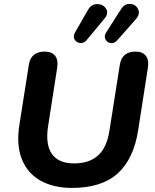

<svg xmlns="http://www.w3.org/2000/svg" viewBox="-20 -939 781 970"><path d="M78.3 -310.7 125.5 -610.2Q130.1 -644.1 150.5 -661.3Q171 -678.4 205.1 -678.4Q241.6 -678.4 258.3 -657.3Q274.9 -636.3 269.1 -597.8L222.9 -301.3Q208.7 -210 241.9 -161.8Q275 -113.5 354.5 -113.5Q431.2 -113.5 475.5 -153.8Q519.8 -194 532.8 -278.4L585.1 -610.2Q595.4 -678.4 664.8 -678.4Q700.1 -678.4 716.6 -657.3Q733.2 -636.3 727.3 -598L678.2 -282.5Q655.8 -136.6 574.9 -63.1Q493.9 10.4 343.7 10.4Q251.8 10.4 186.2 -25.5Q120.6 -61.4 90.9 -133.4Q61.3 -205.5 78.3 -310.7ZM358.2 -773.3 424.6 -889.2Q442 -919 471.9 -918.4Q501.7 -917.8 516 -894.6Q530.2 -871.3 507.9 -845.1L417.2 -735.8Q403.6 -719.4 384.9 -721.6Q366.3 -723.8 357.1 -739Q348 -754.3 358.2 -773.3ZM516 -774.3 591.6 -892.8Q609.6 -921.5 638.1 -919.2Q666.6 -917 678 -892.2Q689.4 -867.3 665.7 -841.3L571.8 -734.8Q556.9 -718.4 538.9 -721.3Q520.8 -724.2 512.7 -740.4Q504.6 -756.7 516 -774.3Z"/></svg>

Font: SN Pro Thin
Style: Italic
Weight: 200
Italic angle: -9°
Designer: Tobias Whetton
Foundry: Supernotes
Version: Version 1.003;Glyphs 3.3 (3324)